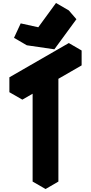

<svg xmlns="http://www.w3.org/2000/svg" viewBox="-20 -1219 612 1289"><path d="M286 -640 130 -550V-650L528 -880V-780L372 -690V0L286 50ZM345 -888 160 -915 205 -1012 324 -986 442 -1149 493 -1090ZM286 -640V50L199 0V-690ZM528 -880 130 -650 43 -700 442 -930ZM130 -650V-550L43 -600V-700ZM442 -1149 324 -986 237 -1036 356 -1199ZM324 -986 205 -1012 119 -1062 237 -1036ZM205 -1012 160 -915 74 -965 119 -1062Z"/></svg>

Font: Nabla
Style: Regular
Weight: 400
Designer: Arthur Reinders Folmer
Foundry: Typearture
Version: Version 1.002